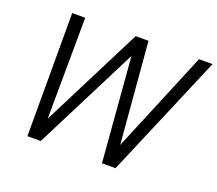

<svg xmlns="http://www.w3.org/2000/svg" viewBox="-117 -863 1162 1026"><g transform="rotate(20 463.5 -350.0)"><path d="M129 0V-700H203L199 -125L490 -700H563L611 -125L850 -700H927L630 0H553L505 -593L205 0Z"/></g></svg>

Font: Red Hat Display VF
Style: Italic
Weight: 300
Italic angle: -12°
Designer: Pentagram, MCKL
Foundry: Pentagram, MCKL
Version: Version 1.010